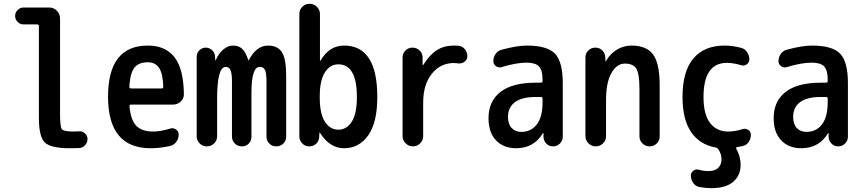

<svg xmlns="http://www.w3.org/2000/svg" viewBox="-20 -770 4540 1010"><path d="M103.5 -641.6Q85.9 -641.6 72.8 -654.8Q59.6 -668 59.6 -686Q59.6 -704.1 72.8 -717.3Q85.9 -730.5 103.5 -730.5H239.3Q262.7 -730.5 279.3 -713.4Q295.9 -696.3 295.9 -672.9V-169.9Q295.9 -102.5 305.7 -90.3Q315.4 -78.1 365.2 -78.1Q383.8 -78.1 394.5 -79.1Q412.1 -81.1 426.3 -68.8Q440.4 -56.6 440.4 -39.1Q440.4 -20.5 427.7 -6.3Q415 7.8 396.5 8.8Q381.8 9.8 347.7 9.8Q247.1 9.8 215.8 -20.5Q184.6 -50.8 184.6 -150.4V-633.8Q184.6 -641.6 175.8 -641.6Z M757.8 -442.4Q710 -442.4 687.5 -414.6Q665 -386.7 660.2 -314.5Q660.2 -305.7 668 -304.7H831.1Q838.9 -304.7 838.9 -314.5Q836.9 -382.8 816.9 -412.6Q796.9 -442.4 757.8 -442.4ZM772.5 9.8Q548.8 9.8 548.3 -260.3Q547.9 -530.3 757.8 -530.3Q849.6 -530.3 897.5 -469.7Q945.3 -409.2 947.3 -276.4Q948.2 -252 930.7 -235.8Q913.1 -219.7 888.7 -219.7H668Q661.1 -219.7 661.1 -210.9Q668 -137.7 697.3 -107.9Q726.6 -78.1 785.2 -78.1Q825.2 -78.1 876 -93.8Q891.6 -98.6 905.8 -88.9Q919.9 -79.1 919.9 -61.5Q919.9 -40 906.7 -22.9Q893.6 -5.9 874 -2Q820.3 9.8 772.5 9.8Z M1014.6 -52.7V-471.7Q1014.6 -491.2 1028.8 -505.4Q1043 -519.5 1062 -519.5Q1081.1 -519.5 1095.7 -505.9Q1110.4 -492.2 1111.3 -471.7L1112.3 -454.1Q1112.3 -452.1 1113.3 -452.1Q1115.2 -452.1 1115.2 -454.1Q1130.9 -490.2 1155.3 -510.3Q1179.7 -530.3 1206.1 -530.3Q1235.4 -530.3 1253.9 -513.2Q1272.5 -496.1 1286.1 -454.1Q1286.1 -452.1 1288.1 -452.1Q1289.1 -452.1 1289.1 -454.1Q1329.1 -530.3 1389.6 -530.3Q1440.4 -530.3 1462.9 -495.6Q1485.4 -460.9 1485.4 -370.1V-51.8Q1485.4 -29.3 1470.2 -14.6Q1455.1 0 1433.1 0Q1411.1 0 1396.5 -15.1Q1381.8 -30.3 1381.8 -51.8V-349.6Q1380.9 -389.6 1373 -403.8Q1365.2 -418 1345.7 -418Q1302.7 -418 1302.7 -280.3V-51.8Q1302.7 -29.3 1288.6 -14.6Q1274.4 0 1252.4 0Q1230.5 0 1215.3 -15.1Q1200.2 -30.3 1200.2 -51.8V-349.6Q1199.2 -388.7 1191.4 -403.3Q1183.6 -418 1167 -418Q1122.1 -418 1122.1 -250V-52.7Q1122.1 -30.3 1106 -15.1Q1089.8 0 1067.9 0Q1045.9 0 1030.3 -15.6Q1014.6 -31.2 1014.6 -52.7Z M1662.1 -264.6V-254.9Q1662.1 -171.9 1689 -129.9Q1715.8 -87.9 1759.8 -87.9Q1803.7 -87.9 1830.6 -129.9Q1857.4 -171.9 1857.4 -259.8Q1857.4 -431.6 1759.8 -431.6Q1715.8 -431.6 1689 -389.2Q1662.1 -346.7 1662.1 -264.6ZM1606.4 0Q1585 0 1569.8 -15.6Q1554.7 -31.2 1554.7 -51.8V-696.3Q1554.7 -718.8 1570.3 -734.4Q1585.9 -750 1608.9 -750Q1631.8 -750 1647.5 -733.9Q1663.1 -717.8 1663.1 -696.3V-451.2Q1663.1 -450.2 1664.1 -450.2Q1666 -450.2 1666 -451.2Q1711.9 -530.3 1790 -530.3Q1964.8 -530.3 1964.8 -259.8Q1964.8 -126 1917 -58.1Q1869.1 9.8 1790 9.8Q1714.8 9.8 1663.1 -71.3Q1663.1 -72.3 1661.1 -72.3H1660.2L1659.2 -50.8Q1658.2 -28.3 1643.6 -14.2Q1628.9 0 1606.4 0Z M2097.7 -53.7V-466.8Q2097.7 -489.3 2112.8 -504.4Q2127.9 -519.5 2149.9 -519.5Q2171.9 -519.5 2187.5 -504.4Q2203.1 -489.3 2203.1 -466.8V-427.7H2204.1H2206.1Q2240.2 -482.4 2278.3 -506.3Q2316.4 -530.3 2368.2 -530.3Q2384.8 -530.3 2392.6 -529.3Q2412.1 -527.3 2425.3 -511.2Q2438.5 -495.1 2438.5 -473.6Q2438.5 -457 2424.3 -445.8Q2410.2 -434.6 2391.6 -436.5Q2383.8 -437.5 2368.2 -438.5Q2296.9 -438.5 2251.5 -381.8Q2206.1 -325.2 2206.1 -230.5V-53.7Q2206.1 -31.2 2189.9 -15.6Q2173.8 0 2151.9 0Q2129.9 0 2113.8 -16.1Q2097.7 -32.2 2097.7 -53.7Z M2797.9 -259.8Q2724.6 -259.8 2688.5 -232.4Q2652.3 -205.1 2652.3 -155.3Q2652.3 -117.2 2671.4 -96.7Q2690.4 -76.2 2721.7 -76.2Q2773.4 -76.2 2803.7 -115.2Q2834 -154.3 2834 -232.4V-251Q2834 -259.8 2825.2 -259.8ZM2695.3 9.8Q2628.9 9.8 2589.4 -31.7Q2549.8 -73.2 2549.8 -148.4Q2549.8 -237.3 2612.3 -286.1Q2674.8 -335 2797.9 -335H2825.2Q2834 -335 2834 -343.8V-351.6Q2834 -400.4 2815.4 -420.4Q2796.9 -440.4 2750 -440.4Q2695.3 -440.4 2619.1 -417Q2602.5 -412.1 2588.9 -421.9Q2575.2 -431.6 2575.2 -448.2Q2575.2 -469.7 2587.4 -486.8Q2599.6 -503.9 2620.1 -508.8Q2700.2 -530.3 2752 -530.3Q2858.4 -530.3 2899.4 -487.8Q2940.4 -445.3 2940.4 -332V-49.8Q2940.4 -30.3 2925.3 -15.1Q2910.2 0 2889.6 0Q2868.2 0 2854 -14.6Q2839.8 -29.3 2838.9 -49.8V-69.3Q2838.9 -70.3 2837.9 -70.3Q2835.9 -70.3 2835.9 -69.3Q2788.1 9.8 2695.3 9.8Z M3059.6 -53.7V-467.8Q3059.6 -489.3 3074.7 -504.4Q3089.8 -519.5 3111.3 -519.5Q3133.8 -519.5 3148.4 -504.9Q3163.1 -490.2 3164.1 -467.8L3165 -448.2Q3165 -447.3 3166 -447.3Q3168 -447.3 3168 -449.2Q3189.5 -487.3 3225.1 -508.8Q3260.7 -530.3 3301.8 -530.3Q3380.9 -530.3 3415.5 -483.4Q3450.2 -436.5 3450.2 -320.3V-52.7Q3450.2 -30.3 3434.6 -15.1Q3418.9 0 3397 0Q3375 0 3359.4 -15.6Q3343.8 -31.2 3343.8 -52.7V-300.8Q3343.8 -382.8 3327.1 -409.2Q3310.5 -435.5 3266.6 -435.5Q3224.6 -435.5 3196.3 -385.7Q3168 -335.9 3168 -244.1V-53.7Q3168 -31.2 3151.9 -15.6Q3135.7 0 3113.8 0Q3091.8 0 3075.7 -16.1Q3059.6 -32.2 3059.6 -53.7Z M3745.1 5.9Q3661.1 -8.8 3615.7 -75.2Q3570.3 -141.6 3570.3 -259.8Q3570.3 -394.5 3627.4 -462.4Q3684.6 -530.3 3792 -530.3Q3832 -530.3 3877.9 -518.6Q3897.5 -513.7 3909.7 -496.1Q3921.9 -478.5 3921.9 -457Q3921.9 -441.4 3908.2 -431.6Q3894.5 -421.9 3878.9 -426.8Q3841.8 -438.5 3804.7 -439.5Q3680.7 -439.5 3680.7 -259.8Q3680.7 -168 3715.3 -123Q3750 -78.1 3809.6 -78.1Q3847.7 -78.1 3885.7 -90.8Q3901.4 -95.7 3915.5 -86.9Q3929.7 -78.1 3929.7 -61.5Q3929.7 -39.1 3918 -22.5Q3906.2 -5.9 3884.8 -1Q3879.9 0 3870.1 1.5Q3860.4 2.9 3856.4 3.9Q3850.6 5.9 3853.5 13.7Q3876 51.8 3876 97.7Q3876 152.3 3837.4 186Q3798.8 219.7 3721.7 219.7Q3691.4 219.7 3660.2 213.9Q3638.7 210 3626.5 192.4Q3614.3 174.8 3614.3 153.3Q3614.3 137.7 3627.4 127.9Q3640.6 118.2 3657.2 123Q3681.6 129.9 3708 129.9Q3740.2 129.9 3757.8 113.3Q3775.4 96.7 3775.4 67.9Q3775.4 39.1 3757.8 13.7Q3752.9 7.8 3745.1 5.9Z M4297.9 -259.8Q4224.6 -259.8 4188.5 -232.4Q4152.3 -205.1 4152.3 -155.3Q4152.3 -117.2 4171.4 -96.7Q4190.4 -76.2 4221.7 -76.2Q4273.4 -76.2 4303.7 -115.2Q4334 -154.3 4334 -232.4V-251Q4334 -259.8 4325.2 -259.8ZM4195.3 9.8Q4128.9 9.8 4089.4 -31.7Q4049.8 -73.2 4049.8 -148.4Q4049.8 -237.3 4112.3 -286.1Q4174.8 -335 4297.9 -335H4325.2Q4334 -335 4334 -343.8V-351.6Q4334 -400.4 4315.4 -420.4Q4296.9 -440.4 4250 -440.4Q4195.3 -440.4 4119.1 -417Q4102.5 -412.1 4088.9 -421.9Q4075.2 -431.6 4075.2 -448.2Q4075.2 -469.7 4087.4 -486.8Q4099.6 -503.9 4120.1 -508.8Q4200.2 -530.3 4252 -530.3Q4358.4 -530.3 4399.4 -487.8Q4440.4 -445.3 4440.4 -332V-49.8Q4440.4 -30.3 4425.3 -15.1Q4410.2 0 4389.6 0Q4368.2 0 4354 -14.6Q4339.8 -29.3 4338.9 -49.8V-69.3Q4338.9 -70.3 4337.9 -70.3Q4335.9 -70.3 4335.9 -69.3Q4288.1 9.8 4195.3 9.8Z"/></svg>

Font: Rounded Mgen+ 1m medium
Style: Regular
Weight: 500
Designer: [Source Han Sans]
Ryoko NISHIZUKA  (kana & ideographs); Paul D. Hunt (Latin, Greek & Cyrillic); Wenlong ZHANG  (bopomofo
Version: Version 1.059.20150602